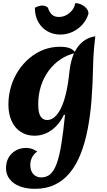

<svg xmlns="http://www.w3.org/2000/svg" viewBox="-20 -862 672 1211"><path d="M383 -138Q364 -97 335.5 -67.5Q307 -38 272 -22Q237 -6 197 -6Q148 -6 110.5 -30.5Q73 -55 53 -99.5Q33 -144 33 -202Q33 -262 49.5 -316.5Q66 -371 96 -416.5Q126 -462 166.5 -496Q207 -530 255.5 -548.5Q304 -567 357 -567Q397 -567 420 -558Q443 -549 457 -528Q405 -517 361.5 -487.5Q318 -458 286.5 -415Q255 -372 238 -318.5Q221 -265 221 -204Q221 -171 227 -149Q233 -127 246 -116Q259 -105 278 -105Q302 -105 324 -123.5Q346 -142 364.5 -179.5Q383 -217 396.5 -274.5Q410 -332 418 -411Q423 -457 435.5 -496Q448 -535 469 -564Q490 -593 518 -610.5Q546 -628 581 -633Q576 -588 573 -557Q570 -526 569 -499Q568 -472 567 -441Q565 -329 557 -228.5Q549 -128 532 -42.5Q515 43 487.5 111.5Q460 180 420 228.5Q380 277 325.5 303Q271 329 201 329Q145 329 104 313Q63 297 40.5 267.5Q18 238 18 199Q18 142 54 106.5Q90 71 146 71Q165 71 182 77Q199 83 215 94Q195 107 183 129.5Q171 152 171 178Q171 215 190 236Q209 257 241 257Q273 257 296.5 237Q320 217 337 171.5Q354 126 366.5 50Q379 -26 390 -137ZM200 -813Q211 -819 223.5 -823Q236 -827 246 -827Q267 -827 282 -814Q292 -783 308.5 -769Q325 -755 351 -755Q376 -755 398 -766.5Q420 -778 435.5 -798Q451 -818 454 -842Q476 -842 495 -832.5Q514 -823 526 -808Q538 -793 538 -776Q527 -738 500.5 -708Q474 -678 437.5 -661Q401 -644 360 -644Q316 -644 279.5 -664.5Q243 -685 221.5 -723Q200 -761 200 -813Z"/></svg>

Font: Merienda ExtraBold
Style: Regular
Weight: 800
Designer: Eduardo Rodriguez Tunni
Foundry: Eduardo Rodriguez Tunni
Version: Version 2.001